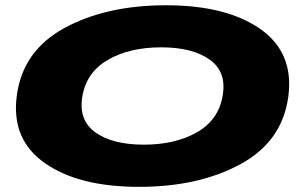

<svg xmlns="http://www.w3.org/2000/svg" viewBox="-20 -701 1164 728"><path d="M507 7.5Q279 7.5 150.5 -82.2Q22 -172 43.5 -337Q65.5 -508 223.8 -594.5Q382 -681 609.8 -681Q837.5 -681 966 -591.8Q1094.5 -502.5 1073.5 -337Q1051.5 -166 893 -79.2Q734.5 7.5 507 7.5ZM525.5 -152.5Q644.5 -152.5 726.5 -199.2Q808.5 -246 824 -337Q840.5 -428 775.2 -474.8Q710 -521.5 591 -521.5Q472 -521.5 390.2 -474.8Q308.5 -428 292.5 -337Q276.5 -246 341.5 -199.2Q406.5 -152.5 525.5 -152.5Z"/></svg>

Font: Anybody UltraExpanded ExtraBold
Style: Italic
Weight: 800
Width: 9
Italic angle: -10°
Designer: Tyler Finck
Foundry: Etcetera Type Company
Version: Version 1.010; ttfautohint (v1.8.3) -l 8 -r 50 -G 200 -x 14 